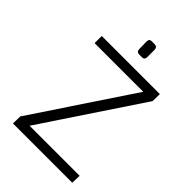

<svg xmlns="http://www.w3.org/2000/svg" viewBox="-252 -964 1063 1063"><g transform="rotate(45 279.5 -432.5)"><path d="M287 -764Q265 -764 265 -787L264 -844Q264 -865 283 -865H305Q328 -865 328 -842V-785Q328 -764 308 -764ZM521 -634 136 -56H528L526 0H62L63 -56L448 -634H67V-690H522Z"/></g></svg>

Font: Taylor Sans Light
Style: Regular
Weight: 300
Italic angle: -8°
Designer: Natanael Gama
Version: Version 1.001 September 8, 2015